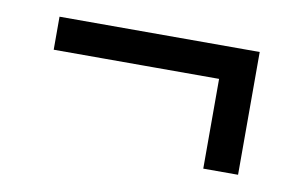

<svg xmlns="http://www.w3.org/2000/svg" viewBox="-40 -410 591 375"><g transform="rotate(10 255.0 -222.0)"><path d="M449 -318V-100.5H380V-318ZM449 -278.5H52V-344H449Z"/></g></svg>

Font: Anek Devanagari Medium
Style: Regular
Weight: 400
Version: Version 1.003